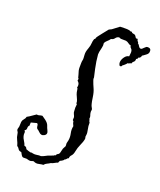

<svg xmlns="http://www.w3.org/2000/svg" viewBox="-198 -655 711 852"><g transform="rotate(30 157.5 -228.5)"><path d="M314.5 -567.4Q327.1 -567.4 327.1 -550.8Q327.1 -543 319.8 -535.6Q312.5 -528.3 309.6 -524.9Q306.6 -521.5 305.7 -521.5Q305.7 -508.8 294.9 -504.9L295.9 -502.9Q295.9 -499 290 -495.1Q291 -494.1 291 -488.8Q291 -483.4 286.6 -479Q282.2 -474.6 282.2 -467.8Q277.3 -466.8 274.4 -463.9Q271.5 -460.9 266.6 -460Q264.6 -455.1 261.7 -451.7Q258.8 -448.2 255.9 -444.3Q252 -442.4 251 -437.5Q250 -432.6 244.1 -432.6H242.2Q234.4 -440.4 234.4 -451.7Q234.4 -462.9 240.7 -475.1Q247.1 -487.3 257.8 -490.2Q256.8 -497.1 256.8 -503.4Q256.8 -509.8 254.4 -516.1Q252 -522.5 246.6 -525.4Q241.2 -528.3 240.2 -535.2Q232.4 -535.2 225.6 -539.1Q218.8 -543 210.9 -543L186.5 -539.1Q183.6 -539.1 177.7 -541Q168 -538.1 163.6 -528.8Q159.2 -519.5 149.4 -516.6Q145.5 -507.8 139.6 -501Q133.8 -494.1 130.9 -485.4Q134.8 -473.6 133.8 -462.9Q132.8 -452.1 132.8 -441.4L133.8 -428.7Q141.6 -398.4 154.8 -366.2Q168 -334 168.9 -332.5Q169.9 -331.1 169.9 -327.6Q169.9 -324.2 173.8 -317.4Q177.7 -310.5 182.1 -303.2Q186.5 -295.9 191.4 -289.1Q196.3 -282.2 200.7 -272.9Q205.1 -263.7 210 -248.5Q214.8 -233.4 219.2 -224.1Q223.6 -214.8 226.1 -212.4Q228.5 -210 231 -206.1Q233.4 -202.1 232.9 -198.2Q232.4 -194.3 234.4 -188Q236.3 -181.6 239.7 -176.3Q243.2 -170.9 243.2 -162.1Q246.1 -159.2 247.6 -154.8Q249 -150.4 252.9 -147.5Q254.9 -131.8 261.2 -117.2Q267.6 -102.5 267.6 -92.3Q267.6 -82 269.5 -81.1Q271.5 -80.1 271.5 -70.8Q271.5 -61.5 266.6 -42Q261.7 -22.5 261.7 -6.3Q261.7 9.8 255.9 18.1Q250 26.4 252 35.2Q247.1 37.1 245.1 42.5Q243.2 47.9 237.3 49.8Q238.3 50.8 238.3 51.8Q238.3 52.7 231.9 58.6Q225.6 64.5 223.6 64.5Q220.7 73.2 220.7 76.2Q212.9 80.1 207 85.4Q201.2 90.8 193.4 93.8Q187.5 99.6 180.2 104.5Q172.9 109.4 168.9 117.2Q160.2 119.1 151.4 123Q142.6 127 136.2 127Q129.9 127 124 125Q119.1 126 114.7 128.9Q110.4 131.8 103.5 131.8L90.8 130.9L75.2 133.8Q69.3 133.8 64.5 127.9Q59.6 122.1 55.7 117.2H52.7Q43 117.2 38.6 111.3Q34.2 105.5 26.4 102.5Q20.5 89.8 12.7 79.6Q4.9 69.3 2 59.1Q-1 48.8 -5.4 45.4Q-9.8 42 -9.8 36.1L-8.8 23.4L-11.7 1Q-11.7 -7.8 -6.8 -15.1Q-2 -22.5 -2 -30.3Q0 -30.3 31.2 -61.5Q39.1 -61.5 43.9 -64.5Q48.8 -67.4 56.6 -69.3L75.2 -60.5Q90.8 -52.7 96.2 -42.5Q101.6 -32.2 107.4 -24.9Q113.3 -17.6 113.3 -11.2Q113.3 -4.9 106.9 0.5Q100.6 5.9 94.2 5.9Q87.9 5.9 80.6 0.5Q73.2 -4.9 65.4 -7.8Q60.5 -12.7 59.1 -20Q57.6 -27.3 51.8 -29.3L26.4 -17.6L28.3 -3.9V-2Q23.4 2 25.4 11.7Q27.3 21.5 19.5 25.4Q25.4 30.3 25.4 36.1Q25.4 42 28.8 50.3Q32.2 58.6 40.5 67.4Q48.8 76.2 53.7 85.9H55.7Q64.5 85.9 68.4 94.7Q83 97.7 89.8 97.7H94.7L96.7 95.7L102.5 96.7Q113.3 96.7 122.1 93.3Q130.9 89.8 140.6 88.9Q148.4 85 154.3 80.1Q160.2 75.2 166 71.3Q171.9 67.4 177.7 64.5Q183.6 61.5 189.5 57.6L191.4 53.7H195.3Q196.3 51.8 195.8 50.8Q195.3 49.8 196.8 47.4Q198.2 44.9 201.2 43Q204.1 41 205.6 37.1Q207 33.2 207 24.9Q207 16.6 208 11.7Q209 6.8 210.9 2.4Q212.9 -2 212.9 -4.9L210 -17.6L210.9 -32.2Q210.9 -48.8 204.1 -64.9Q197.3 -81.1 198.2 -97.7Q194.3 -103.5 190.4 -109.4L187.5 -117.2L182.6 -120.1L180.7 -133.8Q178.7 -138.7 173.8 -145Q168.9 -151.4 168 -158.2Q167 -165 165.5 -169.4Q164.1 -173.8 164.1 -179.7Q164.1 -185.5 163.1 -189.5Q161.1 -193.4 159.7 -191.9Q158.2 -190.4 158.2 -197.3V-198.2Q155.3 -206.1 147.5 -216.8Q139.6 -227.5 136.2 -235.8Q132.8 -244.1 131.8 -248.5Q130.9 -252.9 126 -255.9Q127 -256.8 127 -259.8Q127 -275.4 113.3 -282.2V-289.1Q113.3 -293 111.8 -293Q110.4 -293 109.4 -294.9L103.5 -307.6Q93.8 -324.2 91.8 -336.4Q89.8 -348.6 88.4 -356.9Q86.9 -365.2 87.4 -370.6Q87.9 -376 86.4 -382.3Q85 -388.7 83 -396.5Q81.1 -404.3 81.1 -411.6Q81.1 -418.9 83.5 -432.1Q85.9 -445.3 84.5 -456.5Q83 -467.8 85 -478.5L88.9 -483.4V-487.3Q88.9 -491.2 104 -518.6Q119.1 -545.9 120.1 -547.9Q122.1 -549.8 125.5 -551.8Q128.9 -553.7 130.9 -555.7L157.2 -584Q168 -585.9 178.7 -588.4Q189.5 -590.8 200.2 -590.8L210 -588.9Q211.9 -588.9 211.9 -590.3Q211.9 -591.8 213.9 -590.8L215.8 -587.9Q219.7 -585.9 224.6 -586.4Q229.5 -586.9 232.9 -585Q236.3 -583 239.7 -578.6Q243.2 -574.2 245.1 -574.7Q247.1 -575.2 248 -575.2Q249 -575.2 251 -576.2L252.9 -574.2Q253.9 -569.3 256.8 -567.4Q259.8 -565.4 263.7 -560.5V-556.6L267.6 -557.6Q277.3 -544.9 282.7 -544.9Q288.1 -544.9 290.5 -548.3Q293 -551.8 295.9 -555.7Q298.8 -559.6 302.2 -563.5Q305.7 -567.4 314.5 -567.4Z"/></g></svg>

Font: Mountains of Christmas
Style: Regular
Weight: 400
Designer: Crystal Kluge
Foundry: Font Diner, Inc DBA Tart Workshop
Version: Version 1.003